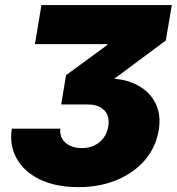

<svg xmlns="http://www.w3.org/2000/svg" viewBox="-20 -748 716 778"><path d="M297.9 10.3Q206.1 10.3 141.8 -20.8Q77.6 -51.8 47.6 -105.5Q17.6 -159.2 27.8 -226.6H224.6Q221.7 -203.6 231.9 -185.8Q242.2 -168 262.9 -158Q283.7 -147.9 311.5 -147.9Q339.8 -147.9 362.5 -158.7Q385.3 -169.4 399.9 -189.5Q414.6 -209.5 418.9 -237.3Q423.3 -262.2 415 -282Q406.7 -301.8 386.7 -313.2Q366.7 -324.7 335.9 -324.7H228L247.6 -443.4L415 -565.9L415.5 -569.3H121.6L147.9 -727.5H676.3L651.9 -584L377.9 -380.4L366.7 -425.3Q452.6 -437.5 514.2 -413.3Q575.7 -389.2 605 -339.1Q634.3 -289.1 623.5 -222.2Q611.8 -150.9 566.9 -98.9Q522 -46.9 452.6 -18.3Q383.3 10.3 297.9 10.3Z"/></svg>

Font: Inter 17pt Black
Style: Italic
Weight: 900
Italic angle: -9.3988°
Version: Version 4.001;git-66647c0bb